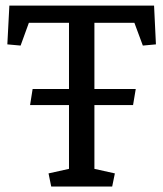

<svg xmlns="http://www.w3.org/2000/svg" viewBox="-20 -681 596 701"><path d="M99.1 -356H231.9V-597.7H85.4L55.2 -514.6L6.8 -519L14.2 -660.6H542.5L549.3 -519L501.5 -514.6L470.7 -597.7H324.7V-356H475.6L465.8 -297.4H324.7V-64.5L399.4 -47.9L389.6 0H167L157.2 -47.9L231.9 -64.5V-297.4H89.8Z"/></svg>

Font: Noticia Text
Style: Regular
Weight: 400
Designer: JM Sole
Foundry: JM Sole
Version: Version 1.003